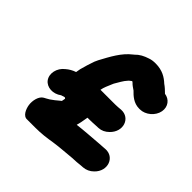

<svg xmlns="http://www.w3.org/2000/svg" viewBox="-187 -882 1109 1109"><g transform="rotate(45 367.5 -327.0)"><path d="M360 -371C364 -394 375 -417 383 -436L389 -450C403 -473 417 -501 435 -520C439 -526 449 -531 454 -536C457 -535 460 -533 462 -531C472 -520 485 -512 498 -503C519 -481 550 -452 594 -452H601C646 -452 691 -490 699 -535C707 -579 679 -613 640 -618C628 -630 610 -647 596 -656C568 -682 534 -704 477 -704C460 -704 445 -702 431 -697C400 -687 376 -675 354 -652L349 -648C296 -607 264 -545 230 -482L220 -460C210 -432 201 -402 193 -372L188 -344C167 -337 148 -326 132 -312C93 -282 81 -228 106 -194C130 -162 182 -158 222 -188C227 -190 240 -193 245 -195C247 -193 250 -191 252 -190L248 -168L238 -160C224 -148 208 -135 193 -125C182 -118 170 -112 161 -107C135 -93 125 -49 130 -16C134 10 150 53 183 50H247C298 50 335 45 384 37C431 30 476 28 523 23C548 22 569 21 591 18L606 17C629 15 650 6 668 -12C726 -68 694 -155 621 -149L607 -148C597 -147 587 -147 576 -146C519 -141 462 -138 406 -131C409 -141 411 -150 413 -159L421 -204H433C451 -204 468 -205 485 -206L508 -207C531 -208 552 -218 570 -236C628 -292 599 -378 526 -374L503 -372C490 -371 476 -371 462 -371Z"/></g></svg>

Font: Blanket
Style: BlkObl
Weight: 900
Foundry: Cannot Into Space Fonts
Version: Version 0.9